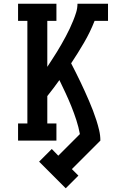

<svg xmlns="http://www.w3.org/2000/svg" viewBox="-20 -755 640 1031"><path d="M333 256 190 113 258 45 293 81 409 -35Q402 -73 390 -110Q378 -147 363.5 -183Q349 -219 332.5 -254.5Q316 -290 299 -325Q283 -303 267 -281.5Q251 -260 234 -239V-92H283V0H77V-92H127V-643H77V-735H283V-643H234V-396Q247 -416 260 -436Q273 -456 285.5 -476Q298 -496 309.5 -516.5Q321 -537 332.5 -558Q344 -579 354 -600.5Q364 -622 373 -644Q382 -666 389 -688.5Q396 -711 396 -735H560V-643H488Q464 -582 431 -525.5Q398 -469 362 -415Q375 -390 387.5 -365Q400 -340 412 -315Q424 -290 435.5 -264.5Q447 -239 458 -213.5Q469 -188 479 -162Q489 -136 497.5 -109.5Q506 -83 512.5 -55.5Q519 -28 519 0L366 153L401 188Z"/></svg>

Font: Iosevka Curly Slab SmBdEx
Style: Regular
Weight: 600
Width: 7
Monospace: yes
Designer: Belleve Invis
Foundry: Belleve Invis
Version: Version 11.1.0; ttfautohint (v1.8.3)